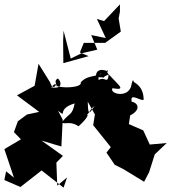

<svg xmlns="http://www.w3.org/2000/svg" viewBox="-20 -853 786 882"><path d="M243 0 239 -106 269 -137 171 -207 262 -180 268 -303 247 -344C293 -308 235 -352 323 -378C311 -320 302 -339 263 -290C282 -280 301 -299 341 -273C393 -319 386 -337 374 -318C410 -360 382 -344 445 -389C405 -387 385 -275 383 -386L416 -327L408 -278L489 -177L469 -152L507 -96L547 -76L642 -18L665 -62L691 -144L746 -196L668 -189L638 -254L572 -283L578 -323C626 -347 618 -379 585 -386C575 -431 627 -386 640 -395C639 -465 591 -473 594 -479C590 -496 584 -464 584 -464C573 -398 479 -422 497 -448C573 -434 512 -469 462 -532C484 -518 421 -556 420 -499C502 -497 423 -487 479 -511C475 -462 462 -505 433 -485C427 -545 474 -488 475 -531C417 -491 388 -514 351 -475C360 -449 258 -446 238 -460C253 -442 224 -478 241 -489C248 -506 287 -438 215 -452C257 -497 227 -419 210 -475L157 -560L139 -459L58 -415L160 -339L104 -327L62 -296L44 -246L76 -213L0 -168L44 -37L8 -66L0 -26L74 6L171 -70L272 9L288 -38ZM270 -664 271 -563 387 -595 347 -612 365 -656H463L535 -708L525 -768L531 -800V-833L458 -756L425 -766L466 -678L399 -692L427 -625L354 -608L305 -584L272 -712Z"/></svg>

Font: Hussar Lance
Style: ExBd
Weight: 700
Foundry: Cannot Into Space Fonts, PlusOne Fonts
Version: Version 2.270